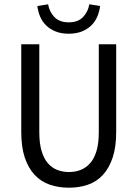

<svg xmlns="http://www.w3.org/2000/svg" viewBox="-20 -862 640 894"><path d="M301 12Q253 12 212 -2Q171 -16 141.5 -47.5Q112 -79 95.5 -128Q79 -177 79 -248V-656H163V-246Q163 -195 173.5 -159.5Q184 -124 202.5 -102.5Q221 -81 246 -71Q271 -61 301 -61Q331 -61 356 -71Q381 -81 400 -102.5Q419 -124 429.5 -159.5Q440 -195 440 -246V-656H521V-248Q521 -177 504.5 -128Q488 -79 459 -47.5Q430 -16 389.5 -2Q349 12 301 12ZM300 -705Q265 -705 239 -715.5Q213 -726 195 -743.5Q177 -761 167 -784.5Q157 -808 154 -834L204 -842Q210 -807 233.5 -782.5Q257 -758 300 -758Q343 -758 366.5 -782.5Q390 -807 396 -842L446 -834Q443 -808 433 -784.5Q423 -761 405 -743.5Q387 -726 361 -715.5Q335 -705 300 -705Z"/></svg>

Font: Source Code Pro
Style: Regular
Weight: 400
Monospace: yes
Designer: Paul D. Hunt, Teo Tuominen
Foundry: Adobe Systems Incorporated
Version: Version 2.030;PS 1.000;hotconv 16.6.51;makeotf.lib2.5.65220